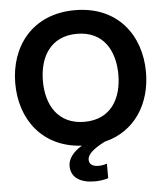

<svg xmlns="http://www.w3.org/2000/svg" viewBox="-61 -786 902 1052"><g transform="rotate(-5 389.5 -260.0)"><path d="M390 -118C244 -118 182 -229 182 -360C182 -491 244 -602 390 -602C536 -602 597 -491 597 -360C597 -229 536 -118 390 -118ZM30 -360C30 -164 146 -1 364 11C318 38 287 75 287 116C287 183 343 212 417 212C440 212 469 209 492 201V121C477 126 462 129 446 129C416 129 394 118 394 91C394 64 422 35 491 0C661 -41 749 -189 749 -360C749 -563 625 -732 390 -732C155 -732 30 -563 30 -360Z"/></g></svg>

Font: Aspekta 650
Style: Regular
Weight: 650
Designer: Ivo Dolenc
Version: Version 2.000